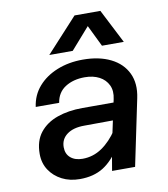

<svg xmlns="http://www.w3.org/2000/svg" viewBox="-87 -859 825 944"><g transform="rotate(-10 325.0 -386.5)"><path d="M398 0 418 -117 467 -346Q476 -386 462 -415.5Q448 -445 417.5 -461Q387 -477 345 -477Q288 -477 248 -451.5Q208 -426 200 -375H83Q91 -433 127.5 -475Q164 -517 222 -540.5Q280 -564 351 -564Q432 -564 489.5 -535.5Q547 -507 572 -454.5Q597 -402 582 -331L513 0ZM236 12Q186 12 147 -8Q108 -28 85 -63Q62 -98 62 -144Q62 -209 94.5 -250Q127 -291 182.5 -310.5Q238 -330 308 -330H477L459 -244L302 -243Q247 -243 215.5 -219.5Q184 -196 184 -156Q184 -122 206.5 -103Q229 -84 266 -84Q319 -84 363 -114Q407 -144 442 -197L439 -110Q401 -48 353 -18Q305 12 236 12ZM193 -615 349 -785H478L565 -615H456L404 -722L310 -615Z"/></g></svg>

Font: Azeret Mono Thin Medium
Style: Italic
Weight: 500
Italic angle: -12°
Version: Version 1.002